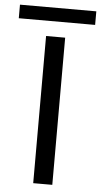

<svg xmlns="http://www.w3.org/2000/svg" viewBox="-98 -866 474 902"><g transform="rotate(5 139.0 -415.0)"><path d="M-41 -766V-830H319V-766ZM94 0V-694H184V0Z"/></g></svg>

Font: CMU Sans Serif
Style: Medium
Weight: 500
Version: Version 0.7.0